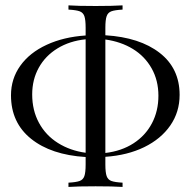

<svg xmlns="http://www.w3.org/2000/svg" viewBox="-20 -651 725 730"><path d="M380.6 -54.8V-25.8Q380.6 4.8 385.5 18.5Q390.3 32.3 403.6 37.1Q416.9 41.9 446 43.5V59.7Q408.9 57.3 343.5 57.3Q274.2 57.3 240.3 59.7V43.5Q269.4 41.9 282.7 37.1Q296 32.3 300.8 18.5Q305.6 4.8 305.6 -25.8V-54Q174.2 -62.1 98 -123.4Q21.8 -184.7 21.8 -288.7Q21.8 -351.6 57.3 -401.2Q92.7 -450.8 157.3 -480.6Q221.8 -510.5 305.6 -516.1V-545.2Q305.6 -575.8 300.8 -589.5Q296 -603.2 282.7 -608.1Q269.4 -612.9 240.3 -614.5V-630.6Q274.2 -628.2 343.5 -628.2Q408.1 -628.2 446 -630.6V-614.5Q416.9 -612.9 403.6 -608.1Q390.3 -603.2 385.5 -589.5Q380.6 -575.8 380.6 -545.2V-516.9Q511.3 -508.9 587.1 -450Q662.9 -391.1 662.9 -290.3Q662.9 -225 627.4 -173.8Q591.9 -122.6 528.2 -91.5Q464.5 -60.5 380.6 -54.8ZM305.6 -70.2V-501.6Q244.4 -495.2 198.4 -466.9Q152.4 -438.7 127.4 -393.5Q102.4 -348.4 102.4 -291.9Q102.4 -231.5 128.2 -183.9Q154 -136.3 200.4 -107.3Q246.8 -78.2 305.6 -70.2ZM380.6 -500.8V-69.4Q441.9 -76.6 487.5 -106Q533.1 -135.5 557.7 -182.3Q582.3 -229 582.3 -287.1Q582.3 -345.2 556.5 -391.1Q530.6 -437.1 485.1 -464.9Q439.5 -492.7 380.6 -500.8Z"/></svg>

Font: Playfair Display
Style: Regular
Weight: 400
Designer: Claus Eggers Sørensen
Foundry: Claus Eggers Sørensen
Version: Version 1.005; ttfautohint (v1.2) -l 10 -r 42 -G 200 -x 21 -